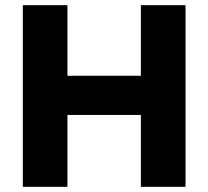

<svg xmlns="http://www.w3.org/2000/svg" viewBox="-20 -720 803 740"><path d="M68 0V-700H240V-428H523V-700H695V0H523V-277H240V0Z"/></svg>

Font: Red Hat Text
Style: Bold
Weight: 700
Designer: Pentagram, MCKL
Foundry: MCKL
Version: Version 1.030